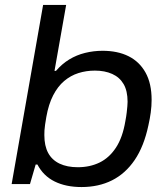

<svg xmlns="http://www.w3.org/2000/svg" viewBox="-20 -743 673 775"><path d="M309 12Q246 12 200.5 -10.5Q155 -33 131 -79H124L101 0H27L154 -723H247L200 -457H206Q230 -485 259.5 -503Q289 -521 323.5 -529.5Q358 -538 394 -538Q455 -538 499 -516Q543 -494 567.5 -450Q592 -406 592 -340Q592 -315 588.5 -289Q585 -263 579 -237Q561 -152 523.5 -97Q486 -42 432 -15Q378 12 309 12ZM294 -68Q343 -68 382 -87Q421 -106 448 -147Q475 -188 486 -254Q490 -275 491.5 -289Q493 -303 494 -313.5Q495 -324 495 -332Q495 -376 479 -403.5Q463 -431 433 -444.5Q403 -458 363 -458Q328 -458 296.5 -448Q265 -438 239 -416Q213 -394 194.5 -358Q176 -322 167 -271Q164 -253 162 -240Q160 -227 159.5 -217Q159 -207 159 -198Q159 -154 174.5 -125.5Q190 -97 220.5 -82.5Q251 -68 294 -68Z"/></svg>

Font: Archivo SemiExpanded
Style: Italic
Weight: 400
Width: 6
Italic angle: -10°
Designer: Hector Gatti
Foundry: Omnibus-Type
Version: Version 2.001